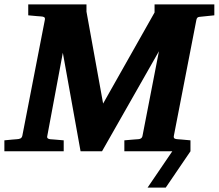

<svg xmlns="http://www.w3.org/2000/svg" viewBox="-34 -691 999 877"><path d="M945 -621V-671H672V-634L437 -218L361 -638V-671H95V-621C123 -618 153 -616 153 -616C166 -615 173 -613 171 -601L68 -71C65 -58 56 -56 42 -55C42 -55 13 -53 -14 -50V0H257V-50C226 -53 196 -55 196 -55C187 -56 179 -59 182 -70L253 -450L334 0H432L692 -457L617 -71C615 -59 606 -55 595 -55C595 -55 564 -53 534 -50V0H753L640 166H723L836 0V-50C808 -53 778 -55 778 -55C765 -56 758 -58 760 -70L863 -600C865 -609 868 -613 877 -614Z"/></svg>

Font: Veleka
Style: Bold Italic
Weight: 700
Italic angle: -12°
Designer: Stefan Peev, Context Ltd, 2016; SIL International, 1997-2014.
Foundry: Stefan Peev, Context Ltd, 2016
Version: Version 5.000